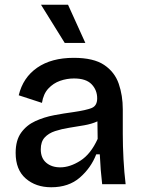

<svg xmlns="http://www.w3.org/2000/svg" viewBox="-20 -777 608 810"><path d="M196 13Q131 13 88.5 -24Q46 -61 46 -132Q46 -185 69 -217Q92 -249 129 -266Q166 -283 208.5 -291Q251 -299 289 -304Q344 -312 367 -321.5Q390 -331 390 -362Q390 -397 366.5 -421.5Q343 -446 292 -446Q262 -446 233.5 -436Q205 -426 184 -403.5Q163 -381 157 -343L59 -375Q77 -450 137 -491.5Q197 -533 291 -533Q375 -533 419.5 -503Q464 -473 481 -423.5Q498 -374 498 -316V-212Q498 -162 501 -105.5Q504 -49 510 0H411Q404 -58 401 -126H386Q364 -69 317 -28Q270 13 196 13ZM234 -71Q275 -71 319 -99Q363 -127 392 -191L391 -265Q367 -254 335.5 -248.5Q304 -243 272 -238Q240 -233 212.5 -224Q185 -215 168.5 -197Q152 -179 152 -147Q152 -110 175 -90.5Q198 -71 234 -71ZM253 -596 153 -757H267L340 -596Z"/></svg>

Font: Bricolage Grotesque 10pt Medium
Style: Regular
Weight: 500
Designer: Mathieu Triay
Foundry: Atelier Triay
Version: Version 1.000; ttfautohint (v1.8.4.7-5d5b);gftools[0.9.32]